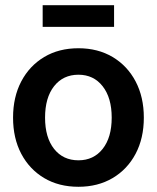

<svg xmlns="http://www.w3.org/2000/svg" viewBox="-20 -715 610 747"><path d="M285.2 11.7Q209 11.7 151.9 -22.2Q94.7 -56.2 62.7 -116.7Q30.8 -177.2 30.8 -257.3Q30.8 -337.4 62.7 -398.2Q94.7 -459 151.9 -493.2Q209 -527.3 285.2 -527.3Q360.8 -527.3 418.2 -493.2Q475.6 -459 507.6 -398.2Q539.6 -337.4 539.6 -257.3Q539.6 -177.2 507.6 -116.7Q475.6 -56.2 418.2 -22.2Q360.8 11.7 285.2 11.7ZM285.2 -91.3Q344.2 -91.3 379.4 -135.7Q414.6 -180.2 414.6 -257.3Q414.6 -334.5 379.4 -379.4Q344.2 -424.3 285.2 -424.3Q225.6 -424.3 190.4 -379.6Q155.3 -335 155.3 -257.3Q155.3 -180.2 190.4 -135.7Q225.6 -91.3 285.2 -91.3ZM423.8 -694.8V-610.4H146V-694.8Z"/></svg>

Font: Inter Display SemiBold
Style: Regular
Weight: 600
Designer: Rasmus Andersson
Foundry: rsms
Version: Version 4.001;git-9221beed3